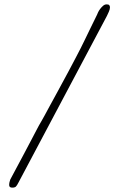

<svg xmlns="http://www.w3.org/2000/svg" viewBox="-20 -841 545 880"><path d="M27 -18Q63 -85 86 -128.5Q109 -172 123.5 -199.5Q138 -227 145.5 -241.5Q153 -256 158.5 -266Q164 -276 169.5 -285Q175 -294 183.5 -310Q192 -326 206.5 -352.5Q221 -379 245 -423Q276 -480 295.5 -516.5Q315 -553 328 -578Q341 -603 350 -620.5Q359 -638 368.5 -658Q378 -678 391 -704.5Q404 -731 425 -774Q426 -777 429.5 -784.5Q433 -792 439 -800Q445 -808 452.5 -814.5Q460 -821 469 -821Q478 -821 481 -817Q484 -813 484 -807Q484 -799 479 -787.5Q474 -776 470 -768L65 -5Q58 9 53 14Q48 19 36 19Q22 19 22 7Q22 1 23.5 -6Q25 -13 27 -18Z"/></svg>

Font: Life Savers
Style: Regular
Weight: 400
Version: Version 2.001; ttfautohint (v0.93) -l 8 -r 50 -G 200 -x 14 -